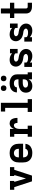

<svg xmlns="http://www.w3.org/2000/svg" viewBox="1858 -2634 784 4540"><g transform="rotate(-90 2250.0 -364.0)"><path d="M232 0 95 -419H32V-520H242V-419H219L291 -173Q293 -165 295.5 -157Q298 -149 300 -141Q302 -149 304.5 -157Q307 -165 309 -173L381 -419H358V-520H568V-419H505L425 -173L368 0Z M903 8Q873 8 843.5 3Q814 -2 787.5 -15Q761 -28 739 -48.5Q717 -69 703.5 -95.5Q690 -122 684.5 -151Q679 -180 679 -210V-310Q679 -339 684.5 -368.5Q690 -398 703 -424Q716 -450 737.5 -471Q759 -492 785.5 -505Q812 -518 841.5 -523Q871 -528 900 -528Q929 -528 958.5 -523Q988 -518 1014.5 -505Q1041 -492 1062.5 -471Q1084 -450 1097 -424Q1110 -398 1115.5 -368.5Q1121 -339 1121 -310V-210H798Q798 -187 803.5 -165Q809 -143 823.5 -126Q838 -109 859.5 -101Q881 -93 903 -93Q919 -93 935 -95.5Q951 -98 965 -105.5Q979 -113 989 -126Q999 -139 1000 -155H1119Q1117 -130 1108 -106Q1099 -82 1083.5 -62.5Q1068 -43 1046.5 -29Q1025 -15 1001.5 -6.5Q978 2 953 5Q928 8 903 8ZM1002 -310Q1002 -332 997 -354Q992 -376 978 -393.5Q964 -411 943 -419Q922 -427 900 -427Q878 -427 857 -419Q836 -411 822 -393.5Q808 -376 803 -354Q798 -332 798 -310Z M1287 0V-101H1352V-419H1287V-520H1471V-424Q1479 -445 1491 -464.5Q1503 -484 1520 -498.5Q1537 -513 1558.5 -520.5Q1580 -528 1603 -528Q1624 -528 1645 -521.5Q1666 -515 1681.5 -500.5Q1697 -486 1707 -467Q1717 -448 1722.5 -427.5Q1728 -407 1730 -385.5Q1732 -364 1732 -343H1613Q1613 -357 1611 -371Q1609 -385 1603 -398Q1597 -411 1585 -419Q1573 -427 1559 -427Q1543 -427 1528 -420Q1513 -413 1502.5 -400Q1492 -387 1486 -372Q1480 -357 1476.5 -341Q1473 -325 1472 -308.5Q1471 -292 1471 -276V-101H1549V0Z M1874 0V-101H1970V-634H1883V-735H2089V-101H2176V0Z M2488 8Q2457 8 2426.5 -0.5Q2396 -9 2373 -30Q2350 -51 2339.5 -81Q2329 -111 2329 -142Q2329 -171 2337.5 -198.5Q2346 -226 2364.5 -247Q2383 -268 2408 -282.5Q2433 -297 2460 -305Q2487 -313 2515 -316Q2543 -319 2571 -319H2644V-344Q2644 -362 2637 -379Q2630 -396 2616 -407.5Q2602 -419 2584 -423Q2566 -427 2548 -427Q2532 -427 2515.5 -424Q2499 -421 2485 -412Q2471 -403 2462.5 -388Q2454 -373 2454 -356H2335Q2335 -382 2343 -407Q2351 -432 2366 -452.5Q2381 -473 2402 -488.5Q2423 -504 2447 -512.5Q2471 -521 2497 -524.5Q2523 -528 2548 -528Q2575 -528 2601.5 -524.5Q2628 -521 2653 -511Q2678 -501 2700 -484.5Q2722 -468 2736.5 -445.5Q2751 -423 2757 -397Q2763 -371 2763 -344V-101H2809V0H2644V-80Q2633 -59 2616.5 -41.5Q2600 -24 2579.5 -13Q2559 -2 2535.5 3Q2512 8 2488 8ZM2535 -93Q2556 -93 2576.5 -98Q2597 -103 2613 -116Q2629 -129 2636.5 -148.5Q2644 -168 2644 -189V-218H2571Q2558 -218 2545.5 -217Q2533 -216 2520.5 -214Q2508 -212 2495.5 -208Q2483 -204 2472 -197Q2461 -190 2454.5 -179Q2448 -168 2448 -155Q2448 -140 2456 -126.5Q2464 -113 2477 -105.5Q2490 -98 2505 -95.5Q2520 -93 2535 -93ZM2665 -604Q2652 -604 2638.5 -608Q2625 -612 2616 -621Q2607 -630 2603 -643.5Q2599 -657 2599 -670Q2599 -683 2603 -696.5Q2607 -710 2616 -719Q2625 -728 2638.5 -732Q2652 -736 2665 -736Q2678 -736 2691.5 -732Q2705 -728 2714 -719Q2723 -710 2727 -696.5Q2731 -683 2731 -670Q2731 -657 2727 -643.5Q2723 -630 2714 -621Q2705 -612 2691.5 -608Q2678 -604 2665 -604ZM2435 -604Q2422 -604 2408.5 -608Q2395 -612 2386 -621Q2377 -630 2373 -643.5Q2369 -657 2369 -670Q2369 -683 2373 -696.5Q2377 -710 2386 -719Q2395 -728 2408.5 -732Q2422 -736 2435 -736Q2448 -736 2461.5 -732Q2475 -728 2484 -719Q2493 -710 2497 -696.5Q2501 -683 2501 -670Q2501 -657 2497 -643.5Q2493 -630 2484 -621Q2475 -612 2461.5 -608Q2448 -604 2435 -604Z M3195 8Q3174 8 3153 4.5Q3132 1 3112 -6Q3092 -13 3074 -24.5Q3056 -36 3041 -51V0H2937V-181H3041V-136Q3041 -128 3047 -122Q3053 -116 3059.5 -112Q3066 -108 3073.5 -105Q3081 -102 3088.5 -100Q3096 -98 3104 -96.5Q3112 -95 3120 -94.5Q3128 -94 3136 -93.5Q3144 -93 3151 -93Q3166 -93 3180.5 -94.5Q3195 -96 3208.5 -101Q3222 -106 3233 -117Q3244 -128 3244 -142Q3244 -157 3234.5 -169.5Q3225 -182 3211.5 -189.5Q3198 -197 3183.5 -200Q3169 -203 3154 -205Q3139 -207 3124 -209.5Q3109 -212 3094.5 -216Q3080 -220 3066 -225Q3052 -230 3038.5 -237Q3025 -244 3013 -253Q3001 -262 2990.5 -273Q2980 -284 2971.5 -296.5Q2963 -309 2957 -323Q2951 -337 2948 -351.5Q2945 -366 2945 -381Q2945 -412 2957 -441Q2969 -470 2992 -490.5Q3015 -511 3045 -519.5Q3075 -528 3106 -528Q3127 -528 3148 -524.5Q3169 -521 3188.5 -514Q3208 -507 3226 -495.5Q3244 -484 3259 -469V-520H3363V-339H3259V-384Q3259 -392 3253 -398Q3247 -404 3240.5 -408Q3234 -412 3226.5 -415Q3219 -418 3211.5 -420Q3204 -422 3196.5 -423.5Q3189 -425 3181 -425.5Q3173 -426 3165 -426.5Q3157 -427 3149 -427Q3136 -427 3122 -425.5Q3108 -424 3095.5 -419Q3083 -414 3073.5 -403Q3064 -392 3064 -379Q3064 -364 3073.5 -351Q3083 -338 3096 -331Q3109 -324 3124 -321Q3139 -318 3154 -315.5Q3169 -313 3183.5 -310.5Q3198 -308 3213 -304Q3228 -300 3242 -295Q3256 -290 3269 -283Q3282 -276 3294.5 -267Q3307 -258 3317.5 -247.5Q3328 -237 3336.5 -224.5Q3345 -212 3351 -198Q3357 -184 3360 -169Q3363 -154 3363 -139Q3363 -118 3357.5 -97.5Q3352 -77 3340.5 -59.5Q3329 -42 3312.5 -28.5Q3296 -15 3277 -7Q3258 1 3237 4.5Q3216 8 3195 8Z M3795 8Q3774 8 3753 4.5Q3732 1 3712 -6Q3692 -13 3674 -24.5Q3656 -36 3641 -51V0H3537V-181H3641V-136Q3641 -128 3647 -122Q3653 -116 3659.5 -112Q3666 -108 3673.5 -105Q3681 -102 3688.5 -100Q3696 -98 3704 -96.5Q3712 -95 3720 -94.5Q3728 -94 3736 -93.5Q3744 -93 3751 -93Q3766 -93 3780.5 -94.5Q3795 -96 3808.5 -101Q3822 -106 3833 -117Q3844 -128 3844 -142Q3844 -157 3834.5 -169.5Q3825 -182 3811.5 -189.5Q3798 -197 3783.5 -200Q3769 -203 3754 -205Q3739 -207 3724 -209.5Q3709 -212 3694.5 -216Q3680 -220 3666 -225Q3652 -230 3638.5 -237Q3625 -244 3613 -253Q3601 -262 3590.5 -273Q3580 -284 3571.5 -296.5Q3563 -309 3557 -323Q3551 -337 3548 -351.5Q3545 -366 3545 -381Q3545 -412 3557 -441Q3569 -470 3592 -490.5Q3615 -511 3645 -519.5Q3675 -528 3706 -528Q3727 -528 3748 -524.5Q3769 -521 3788.5 -514Q3808 -507 3826 -495.5Q3844 -484 3859 -469V-520H3963V-339H3859V-384Q3859 -392 3853 -398Q3847 -404 3840.5 -408Q3834 -412 3826.5 -415Q3819 -418 3811.5 -420Q3804 -422 3796.5 -423.5Q3789 -425 3781 -425.5Q3773 -426 3765 -426.5Q3757 -427 3749 -427Q3736 -427 3722 -425.5Q3708 -424 3695.5 -419Q3683 -414 3673.5 -403Q3664 -392 3664 -379Q3664 -364 3673.5 -351Q3683 -338 3696 -331Q3709 -324 3724 -321Q3739 -318 3754 -315.5Q3769 -313 3783.5 -310.5Q3798 -308 3813 -304Q3828 -300 3842 -295Q3856 -290 3869 -283Q3882 -276 3894.5 -267Q3907 -258 3917.5 -247.5Q3928 -237 3936.5 -224.5Q3945 -212 3951 -198Q3957 -184 3960 -169Q3963 -154 3963 -139Q3963 -118 3957.5 -97.5Q3952 -77 3940.5 -59.5Q3929 -42 3912.5 -28.5Q3896 -15 3877 -7Q3858 1 3837 4.5Q3816 8 3795 8Z M4365 0Q4344 0 4324 -2.5Q4304 -5 4285 -12.5Q4266 -20 4249.5 -32Q4233 -44 4222 -61Q4211 -78 4206 -98Q4201 -118 4201 -139V-419H4094V-520H4201V-735H4320V-520H4456V-419H4320V-139Q4320 -130 4323.5 -122Q4327 -114 4333.5 -109Q4340 -104 4348 -102.5Q4356 -101 4365 -101H4456V0Z"/></g></svg>

Font: Iosevka Etoile
Style: Bold
Weight: 700
Designer: Belleve Invis
Foundry: Belleve Invis
Version: Version 28.1.0; ttfautohint (v1.8.4)